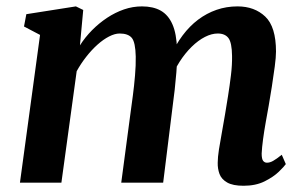

<svg xmlns="http://www.w3.org/2000/svg" viewBox="-20 -586 972 616"><path d="M247 -554 236.5 -440.5Q253 -466.5 275.2 -489Q297.5 -511.5 323.5 -528.8Q349.5 -546 377.8 -555.8Q406 -565.5 435.5 -565.5Q471.5 -565.5 495.8 -551.8Q520 -538 533.2 -508Q546.5 -478 548 -427.5Q548.5 -420.5 548.2 -412.5Q548 -404.5 547.5 -396Q547 -387.5 546 -379L527 -405Q543.5 -442.5 565.8 -472.2Q588 -502 615.5 -522.8Q643 -543.5 674.8 -554.5Q706.5 -565.5 742 -565.5Q796.5 -565.5 831 -532.8Q865.5 -500 865.5 -420.5Q865.5 -403 861.5 -372.5Q857.5 -342 852.2 -308.2Q847 -274.5 842 -246.5Q837.5 -221.5 832.5 -193.5Q827.5 -165.5 824 -139.5Q820.5 -113.5 819.5 -93.5Q819.5 -76 824.2 -70Q829 -64 836.5 -64Q846 -64 856.2 -69.8Q866.5 -75.5 884 -89.5L897 -59.5Q891.5 -51.5 874.5 -35Q857.5 -18.5 829 -4.2Q800.5 10 761.5 10Q727 10 708.8 -0.5Q690.5 -11 684.2 -28Q678 -45 678.5 -64Q678.5 -81 682.5 -106.8Q686.5 -132.5 692 -161.8Q697.5 -191 702 -219Q706.5 -246.5 711.8 -279.2Q717 -312 721 -345Q725 -378 724.5 -406.5Q724 -449 713 -463.8Q702 -478.5 678.5 -478.5Q659 -478.5 637.5 -467.5Q616 -456.5 595 -436Q574 -415.5 556.2 -387.8Q538.5 -360 526.5 -326.5L548.5 -403.5Q548 -380.5 545.8 -353.2Q543.5 -326 540.5 -298.2Q537.5 -270.5 534 -246L503.5 0H369L398 -218Q402 -246 406.2 -278.8Q410.5 -311.5 413.2 -344Q416 -376.5 415.5 -404.5Q414.5 -450.5 402.8 -464.5Q391 -478.5 364 -478.5Q348.5 -478.5 330 -469Q311.5 -459.5 292.8 -442.8Q274 -426 256.8 -404Q239.5 -382 226 -357.5L177 0H44L108.5 -474L57 -501L64.5 -540.5L223.5 -565.5Z"/></svg>

Font: Merriweather 24pt
Style: Bold Italic
Weight: 700
Italic angle: -7.8°
Designer: Eben Sorkin
Foundry: Eben Sorkin
Version: Version 2.101